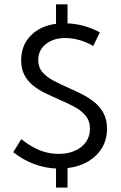

<svg xmlns="http://www.w3.org/2000/svg" viewBox="-20 -811 562 890"><path d="M41.5 -105.5 78.6 -166Q107.9 -143.1 136.2 -127.7Q164.6 -112.3 193.4 -105Q222.2 -97.7 251.5 -97.7Q294.9 -97.7 327.6 -112.3Q360.4 -127 378.7 -153.1Q397 -179.2 397 -213.4Q397 -251 376.2 -275.4Q355.5 -299.8 322.8 -317.1Q290 -334.5 253.9 -349.6Q221.7 -363.8 190.4 -378.9Q159.2 -394 133.8 -414.3Q108.4 -434.6 93.3 -463.1Q78.1 -491.7 78.1 -532.2Q78.1 -600.6 122.3 -645.8Q166.5 -690.9 239.7 -700.7V-791H293V-702.6Q331.1 -701.2 369.1 -690.7Q407.2 -680.2 442.9 -661.1L412.1 -597.7Q382.3 -615.7 348.4 -625.2Q314.5 -634.8 282.7 -634.8Q227.5 -634.8 192.4 -606.4Q157.2 -578.1 157.2 -533.2Q157.2 -499 177 -476.1Q196.8 -453.1 229 -436.5Q261.2 -419.9 297.4 -403.8Q329.6 -389.6 361.1 -373.8Q392.6 -357.9 418.7 -336.4Q444.8 -314.9 460.4 -285.4Q476.1 -255.9 476.1 -213.9Q476.1 -164.6 453.1 -126Q430.2 -87.4 389.2 -63Q348.1 -38.6 293 -31.7V58.6H239.7V-29.8Q186.5 -32.2 135.7 -51.5Q85 -70.8 41.5 -105.5Z"/></svg>

Font: Kumbh Sans
Style: Regular
Weight: 400
Version: Version 1.005